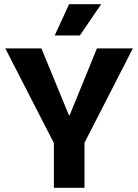

<svg xmlns="http://www.w3.org/2000/svg" viewBox="-20 -889 654 909"><path d="M235 0V-212L5 -660H176L306 -344H310L439 -660H609L380 -213V0ZM358 -721H239L307 -869H459Z"/></svg>

Font: Bricolage Grotesque 28pt
Style: Bold
Weight: 700
Designer: Mathieu Triay
Foundry: Atelier Triay
Version: Version 1.000;gftools[0.9.30]